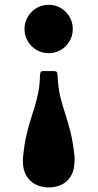

<svg xmlns="http://www.w3.org/2000/svg" viewBox="-20 -558 418 823"><path d="M292 -433.5Q292 -462 278.2 -485.8Q264.5 -509.5 240.8 -523.5Q217 -537.5 188.5 -537.5Q160 -537.5 136.5 -523.5Q113 -509.5 99 -485.8Q85 -462 85 -433.5Q85 -405 99 -381.5Q113 -358 136.5 -344Q160 -330 188.5 -330Q217 -330 240.8 -344Q264.5 -358 278.2 -381.5Q292 -405 292 -433.5ZM79 113.5Q78.5 118.5 78.2 123.2Q78 128 78 132.5Q78 170 93 195.2Q108 220.5 133.2 233Q158.5 245.5 189.5 245.5Q220 245.5 245 233Q270 220.5 284.8 195.2Q299.5 170 299.5 132.5Q299.5 128 299.8 123.2Q300 118.5 299.5 113.5Q293 50.5 281.8 6.5Q270.5 -37.5 258.8 -73Q247 -108.5 238 -145.8Q229 -183 227 -232.5Q226 -244.5 223.5 -249Q221 -253.5 208 -253.5H167.5Q156.5 -253.5 154.2 -249Q152 -244.5 151.5 -235Q150.5 -194.5 144.2 -162.8Q138 -131 129.2 -102.5Q120.5 -74 110.8 -43.5Q101 -13 92.5 24.8Q84 62.5 79 113.5Z"/></svg>

Font: Besley ExtraBold
Style: Regular
Weight: 800
Designer: Owen Earl
Foundry: indestructible type*
Version: Version 2.001